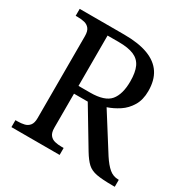

<svg xmlns="http://www.w3.org/2000/svg" viewBox="-161 -859 985 1004"><g transform="rotate(30 331.0 -357.0)"><path d="M38 0V-42H51Q73 -42 91.5 -46.5Q110 -51 121.5 -65.5Q133 -80 133 -109V-604Q133 -634 121.5 -648.5Q110 -663 91.5 -667.5Q73 -672 51 -672H38V-714H307Q394 -714 451 -692.5Q508 -671 536 -628.5Q564 -586 564 -521Q564 -468 542 -431.5Q520 -395 486.5 -373Q453 -351 417 -339L554 -122Q580 -82 604 -62Q628 -42 659 -42H662V0H648Q586 0 551.5 -6.5Q517 -13 496 -32.5Q475 -52 452 -90L317 -315H234V-109Q234 -80 245.5 -65.5Q257 -51 275.5 -46.5Q294 -42 316 -42H329V0ZM304 -362Q392 -362 424.5 -401Q457 -440 457 -518Q457 -572 442 -604.5Q427 -637 393 -651.5Q359 -666 302 -666H234V-362Z"/></g></svg>

Font: Noto Serif Tamil
Style: Italic
Weight: 400
Italic angle: -12°
Designer: Indian Type Foundry, Tom Grace, and the Monotype Design Team
Foundry: Monotype Imaging Inc.
Version: Version 2.003